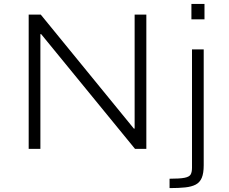

<svg xmlns="http://www.w3.org/2000/svg" viewBox="-20 -763 1173 984"><path d="M127 0V-688H189L666 -104H670V-688H730V0H672L191 -588H187V0ZM961 -664V-743H1028V-664ZM849 201V153Q902 153 926.5 148Q951 143 957.5 130.5Q964 118 964 97V-510H1024V84Q1024 125 1014 148.5Q1004 172 983 183Q962 194 929 197.5Q896 201 849 201Z"/></svg>

Font: Saira Expanded Light
Style: Regular
Weight: 300
Width: 7
Designer: Hector Gatti with collaboration of the Omnibus-Type team
Foundry: Omnibus-Type
Version: Version 1.101